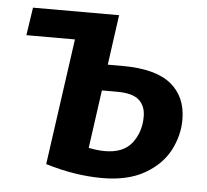

<svg xmlns="http://www.w3.org/2000/svg" viewBox="-44 -576 688 638"><g transform="rotate(5 300.0 -257.0)"><path d="M568 -201Q568 -148 542 -98.5Q516 -49 460 -17Q404 15 319 15Q228 15 130 -15L189 -436H27L41 -529H330L328 -528L305 -362H354Q464 -362 516 -320Q568 -278 568 -201ZM439 -200Q439 -236 417 -255.5Q395 -275 344 -275H293L266 -81Q296 -75 320 -75Q382 -75 410.5 -112Q439 -149 439 -200Z"/></g></svg>

Font: FiraGO Medium
Style: Italic
Weight: 500
Italic angle: -8°
Designer: bBox Type GmbH
Foundry: bBox Type GmbH
Version: Version 1.001